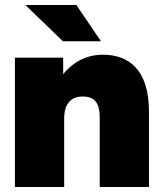

<svg xmlns="http://www.w3.org/2000/svg" viewBox="-20 -752 660 772"><path d="M381 -278V0H579V-303C579 -476 494 -532 394 -532C323 -532 271 -499 234 -454V-520H40V0H238V-277C238 -318 253 -364 313 -364C371 -364 381 -323 381 -278ZM82 -732 233 -586H386L287 -732Z"/></svg>

Font: Aspekta 950
Style: Regular
Weight: 950
Designer: Ivo Dolenc
Version: Version 2.000